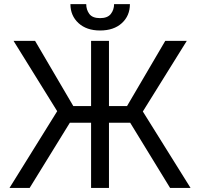

<svg xmlns="http://www.w3.org/2000/svg" viewBox="-20 -929 989 949"><path d="M518.6 -727.1V0H430.2V-727.1ZM26.9 0 262.7 -379.4 46.9 -727.1H153.3L342.3 -404.8H607.9L796.9 -727.1H903.3L686 -377.9L921.9 0H820.8L623.5 -322.3H325.2L126.5 0ZM543.9 -908.7H622.1Q622.1 -851.1 582.3 -814.7Q542.5 -778.3 474.6 -778.3Q407.7 -778.3 367.9 -814.9Q328.1 -851.6 328.1 -908.7H406.2Q406.2 -880.9 421.6 -860.1Q437 -839.4 474.6 -839.4Q511.7 -839.4 527.8 -860.1Q543.9 -880.9 543.9 -908.7Z"/></svg>

Font: Sahel VF Regular
Style: Regular
Weight: 400
Foundry: Saber Rastikerdar (saber.rastikerdar@gmail.com)
Version: Version 3.4.0